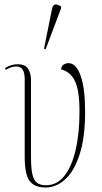

<svg xmlns="http://www.w3.org/2000/svg" viewBox="-20 -825 452 855"><path d="M183 10Q134 10 112 -19Q90 -48 90 -127V-472Q90 -529 54 -529Q40 -529 29 -525Q18 -521 6 -514L2 -522Q16 -530 29.5 -534.5Q43 -539 59 -539Q91 -539 104.5 -519.5Q118 -500 118 -468V-127Q118 -75 124.5 -47.5Q131 -20 146 -10Q161 0 185 0Q233 0 266 -41Q299 -82 316.5 -156Q334 -230 334 -327Q334 -423 313.5 -464.5Q293 -506 252 -516Q254 -533 265 -538.5Q276 -544 284 -544Q319 -544 339 -488Q359 -432 359 -328Q359 -212 334.5 -137Q310 -62 270 -26Q230 10 183 10ZM183 -605 176 -608 212 -787Q216 -805 227.5 -805Q239 -805 252 -796V-788Z"/></svg>

Font: Noto Serif Display ExtraCondensed Thin
Style: Regular
Weight: 100
Width: 2
Designer: Monotype Design Team
Foundry: Monotype Imaging Inc.
Version: Version 2.009